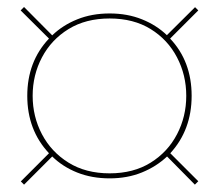

<svg xmlns="http://www.w3.org/2000/svg" viewBox="-20 -652 610 535"><path d="M47 -137.5 38 -146.5 116.5 -225Q56 -289.5 56 -385Q56 -480.5 116.5 -544.5L37.5 -623L47 -632.5L125.5 -553.5Q155 -582 195.5 -598.2Q236 -614.5 285.5 -614.5Q335 -614.5 375.5 -598.2Q416 -582 445 -554L523.5 -632L532.5 -623L454 -544.5Q514 -481 514 -385Q514 -290 454.5 -225L532.5 -147L523 -137.5L445.5 -216Q416 -188 375.5 -171.5Q335 -155 285.5 -155Q236 -155 195.2 -171.2Q154.5 -187.5 125.5 -216ZM285.5 -169Q352 -169 399.8 -198.8Q447.5 -228.5 473.2 -277.8Q499 -327 499 -385Q499 -443 473.2 -492.2Q447.5 -541.5 399.8 -571Q352 -600.5 285.5 -600.5Q219 -600.5 171 -571Q123 -541.5 97 -492.2Q71 -443 71 -385Q71 -327 97 -277.8Q123 -228.5 171 -198.8Q219 -169 285.5 -169Z"/></svg>

Font: Bodoni Moda 18pt
Style: Bold
Weight: 700
Designer: Owen Earl
Foundry: indestructible type
Version: Version 2.004